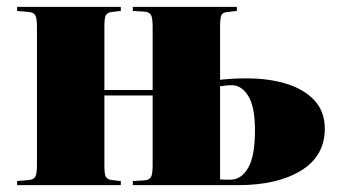

<svg xmlns="http://www.w3.org/2000/svg" viewBox="-20 -541 993 561"><path d="M30 0V-12L64 -15Q78 -16 83 -24.5Q88 -33 88 -59V-462Q88 -488 83 -496.5Q78 -505 64 -506L30 -509V-521H333V-509L306 -506Q293 -504 289 -496Q285 -488 285 -462V-278H426V-464Q426 -489 421 -497.5Q416 -506 402 -507L368 -509V-521H672V-509L645 -506Q631 -505 627 -497Q623 -489 623 -463V-308Q634 -309 652.5 -310.5Q671 -312 701 -312Q766 -312 817.5 -296Q869 -280 899 -247.5Q929 -215 929 -165Q929 -85 859.5 -42.5Q790 0 676 0H368V-12L402 -14Q416 -15 421 -23.5Q426 -32 426 -57V-262H285V-59Q285 -33 289 -25Q293 -17 306 -15L333 -12V0ZM653 -16Q685 -16 705 -50.5Q725 -85 725 -160Q725 -229 705.5 -260.5Q686 -292 657 -292Q646 -292 639 -291Q632 -290 623 -289V-17Q631 -16 637.5 -16Q644 -16 653 -16Z"/></svg>

Font: Literata 72pt ExtraBold
Style: Regular
Weight: 800
Designer: Latin by Veronika Burian and Jose Scaglione. Greek by Irene Vlachou. Cyrillic by Vera Evstafieva.
Foundry: TypeTogether
Version: Version 3.002